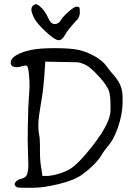

<svg xmlns="http://www.w3.org/2000/svg" viewBox="-20 -898 635 917"><path d="M351.6 -807.6Q302.7 -754.9 290 -730.5Q277.3 -706.1 259.8 -706.1Q242.2 -706.1 197.8 -747.6Q153.3 -789.1 141.6 -814.5Q129.9 -839.8 129.9 -851.6Q129.9 -863.3 137.2 -870.6Q144.5 -877.9 152.8 -877.9Q161.1 -877.9 179.7 -858.9Q198.2 -839.8 210.4 -811.5Q222.7 -783.2 241.2 -783.2Q259.8 -783.2 270 -800.8Q280.3 -818.4 307.6 -842.3Q335 -866.2 345.7 -866.2Q356.4 -866.2 358.9 -862.3Q361.3 -858.4 361.3 -839.8Q361.3 -821.3 351.6 -807.6ZM61.5 -577.1Q31.2 -577.1 31.2 -598.1Q31.2 -619.1 58.6 -634.8Q85.9 -650.4 126.5 -659.2Q167 -668 242.2 -668Q317.4 -668 356.9 -659.2Q396.5 -650.4 434.1 -628.4Q471.7 -606.4 486.8 -584.5Q502 -562.5 527.3 -534.2Q550.8 -505.9 558.6 -480.5Q565.4 -458 565.4 -434.6Q565.4 -431.6 565.4 -428.7V-399.4Q562.5 -344.7 543 -288.6Q523.4 -232.4 499.5 -204.6Q475.6 -176.8 464.8 -157.2Q454.1 -137.7 426.8 -110.4Q399.4 -83 366.2 -60.1Q333 -37.1 260.7 -19Q188.5 -1 133.8 -1Q79.1 -1 68.8 -2Q58.6 -2.9 52.7 -10.7Q49.8 -14.6 49.8 -18.6Q50.8 -23.4 54.7 -29.3Q62.5 -39.1 84 -44.9Q105.5 -50.8 109.4 -66.4Q115.2 -82 115.2 -104.5Q115.2 -104.5 115.2 -115.2Q115.2 -138.7 113.3 -183.6Q112.3 -202.1 112.3 -230.5Q112.3 -287.1 115.2 -384.8L121.1 -481.4Q121.1 -481.4 121.1 -492.2Q121.1 -514.6 118.2 -544.9Q114.3 -582 107.4 -584Q105.5 -585 101.6 -585Q95.7 -585 85.9 -582Q70.3 -577.1 61.5 -577.1ZM350.6 -600.6 196.3 -603.5 191.4 -531.2Q186.5 -464.8 175.3 -402.3Q164.1 -339.8 163.1 -306.6Q163.1 -306.6 163.1 -296.9Q163.1 -271.5 167 -254.4Q170.9 -237.3 170.9 -199.2Q170.9 -191.4 170.9 -183.6Q170.9 -183.6 170.9 -170.9Q170.9 -127.9 176.8 -97.7L182.6 -57.6H203.1Q222.7 -57.6 252.9 -65.9Q283.2 -74.2 305.7 -85.9Q349.6 -107.4 427.7 -209Q505.9 -310.5 507.8 -369.1Q507.8 -369.1 507.8 -393.6Q507.8 -435.5 502 -458Q494.1 -487.3 454.1 -531.2Q414.1 -575.2 391.1 -586.9Q368.2 -598.6 350.6 -600.6Z"/></svg>

Font: Drukaatie burti
Style: Light
Weight: 300
Version: Version 0.14